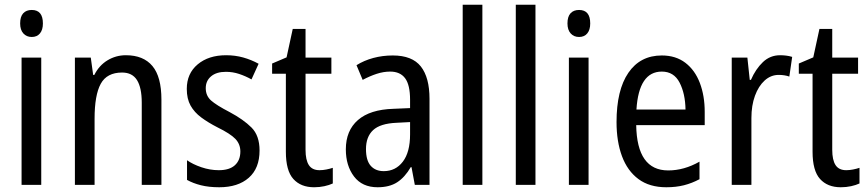

<svg xmlns="http://www.w3.org/2000/svg" viewBox="-20 -780 3663 810"><path d="M114 -738Q161 -738 161 -681Q161 -654 148.5 -639Q136 -624 114 -624Q92 -624 78.5 -639Q65 -654 65 -681Q65 -710 78 -724Q91 -738 114 -738ZM154 -537V0H71V-537Z M511 -547Q585 -547 623 -501.5Q661 -456 661 -360V0H578V-347Q578 -410 558 -442Q538 -474 495 -474Q431 -474 405 -426.5Q379 -379 379 -279V0H296V-537H363L373 -464H378Q398 -504 433.5 -525.5Q469 -547 511 -547Z M1075 -145Q1075 -70 1029.5 -30Q984 10 905 10Q861 10 827.5 1.5Q794 -7 769 -21V-104Q793 -87 829.5 -74.5Q866 -62 903 -62Q948 -62 971 -83Q994 -104 994 -141Q994 -172 973 -194Q952 -216 897 -243Q858 -263 829 -284.5Q800 -306 784 -334.5Q768 -363 768 -405Q768 -470 814 -508.5Q860 -547 934 -547Q972 -547 1006 -537.5Q1040 -528 1071 -511L1041 -445Q1016 -459 989 -468Q962 -477 933 -477Q893 -477 870.5 -458Q848 -439 848 -408Q848 -376 870.5 -356Q893 -336 949 -307Q1007 -276 1041 -242Q1075 -208 1075 -145Z M1328 -62Q1342 -62 1357 -65Q1372 -68 1384 -72V-6Q1369 1 1348.5 5.5Q1328 10 1305 10Q1249 10 1217.5 -25Q1186 -60 1186 -140V-469H1128V-512L1189 -538L1215 -658H1269V-537H1378V-469H1269V-148Q1269 -105 1283 -83.5Q1297 -62 1328 -62Z M1637 -546Q1719 -546 1755.5 -499.5Q1792 -453 1792 -363V0H1730L1716 -75H1713Q1688 -32 1655.5 -11Q1623 10 1573 10Q1508 10 1473.5 -35.5Q1439 -81 1439 -150Q1439 -229 1490 -273.5Q1541 -318 1640 -321L1710 -324V-359Q1710 -422 1689 -450Q1668 -478 1626 -478Q1598 -478 1569 -468.5Q1540 -459 1510 -443L1484 -505Q1516 -525 1555 -535.5Q1594 -546 1637 -546ZM1653 -262Q1584 -259 1554 -231Q1524 -203 1524 -151Q1524 -103 1544 -80.5Q1564 -58 1599 -58Q1649 -58 1679.5 -98Q1710 -138 1710 -213V-265Z M2015 0H1932V-760H2015Z M2239 0H2156V-760H2239Z M2423 -738Q2470 -738 2470 -681Q2470 -654 2457.5 -639Q2445 -624 2423 -624Q2401 -624 2387.5 -639Q2374 -654 2374 -681Q2374 -710 2387 -724Q2400 -738 2423 -738ZM2463 -537V0H2380V-537Z M2772 -546Q2831 -546 2871.5 -515Q2912 -484 2932.5 -430Q2953 -376 2953 -308V-252H2664Q2667 -61 2799 -61Q2866 -61 2931 -98V-24Q2899 -7 2865.5 1.5Q2832 10 2791 10Q2720 10 2673.5 -24.5Q2627 -59 2604 -121Q2581 -183 2581 -265Q2581 -400 2631 -473Q2681 -546 2772 -546ZM2772 -478Q2675 -478 2665 -318H2872Q2871 -385 2847 -431.5Q2823 -478 2772 -478Z M3271 -547Q3283 -547 3296 -545.5Q3309 -544 3322 -540L3310 -457Q3290 -464 3265 -464Q3232 -464 3206 -440.5Q3180 -417 3165 -376Q3150 -335 3150 -282V0H3067V-537H3133L3143 -443H3148Q3168 -489 3198.5 -518Q3229 -547 3271 -547Z M3550 -62Q3564 -62 3579 -65Q3594 -68 3606 -72V-6Q3591 1 3570.5 5.5Q3550 10 3527 10Q3471 10 3439.5 -25Q3408 -60 3408 -140V-469H3350V-512L3411 -538L3437 -658H3491V-537H3600V-469H3491V-148Q3491 -105 3505 -83.5Q3519 -62 3550 -62Z"/></svg>

Font: Noto Sans Gurmukhi Condensed
Style: Regular
Weight: 400
Width: 3
Designer: Jelle Bosma - Monotype Design Team
Foundry: Monotype Imaging Inc.
Version: Version 2.004; ttfautohint (v1.8.4.7-5d5b)